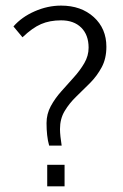

<svg xmlns="http://www.w3.org/2000/svg" viewBox="-20 -655 433 675"><path d="M152.8 -143.1Q147.9 -160.2 145.8 -179.9Q143.6 -199.7 143.6 -222.2Q143.6 -253.9 158.4 -281.5Q173.3 -309.1 195.6 -334Q217.8 -358.9 239.7 -383.3Q261.7 -407.7 276.6 -433.3Q291.5 -459 291.5 -487.3Q291.5 -532.2 265.6 -557.9Q239.7 -583.5 194.8 -583.5Q154.8 -583.5 124.3 -570.3Q93.8 -557.1 59.1 -523.9L27.3 -562Q56.2 -595.2 101.8 -615.2Q147.5 -635.3 194.8 -635.3Q265.1 -635.3 309.6 -595Q354 -554.7 354 -490.7Q354 -449.2 337.6 -418.7Q321.3 -388.2 296.9 -363.5Q272.5 -338.9 248 -315.4Q223.6 -292 207.3 -264.6Q190.9 -237.3 190.9 -201.2Q190.9 -189.5 192.6 -174.1Q194.3 -158.7 196.8 -143.1ZM146 0V-75.7H207V0Z"/></svg>

Font: Anaheim
Style: Regular
Weight: 400
Designer: Vernon Adams
Foundry: Vernon Adams
Version: Version 2.001